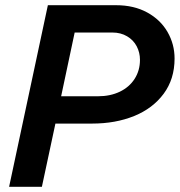

<svg xmlns="http://www.w3.org/2000/svg" viewBox="-20 -718 691 738"><path d="M164 -698H426Q495 -698 546 -670Q597 -642 624 -595Q651 -548 651 -493Q651 -414 609 -357.5Q567 -301 495.5 -272Q424 -243 334 -243H193L141 0H15ZM357 -348Q404 -348 440.5 -365.5Q477 -383 497.5 -415Q518 -447 518 -488Q518 -516 505.5 -540Q493 -564 468.5 -578.5Q444 -593 412 -593H267L215 -348Z"/></svg>

Font: Azeret Mono Medium
Style: Italic
Weight: 500
Italic angle: -12°
Designer: Martin Vácha
Foundry: Displaay
Version: Version 1.000; Glyphs 3.0.3, build 3074